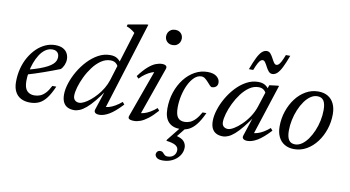

<svg xmlns="http://www.w3.org/2000/svg" viewBox="-89 -938 2600 1426"><g transform="rotate(10 1210.5 -225.0)"><path d="M256 -407.5Q226.5 -407.5 202.2 -390.5Q178 -373.5 159.8 -344.8Q141.5 -316 129 -281.5Q116.5 -247 110.2 -211.2Q104 -175.5 104 -144.5Q104 -91.5 124.8 -69.8Q145.5 -48 180 -48Q203.5 -48 224 -56.2Q244.5 -64.5 263.5 -84.5Q282.5 -104.5 300.5 -140.5H330.5Q305.5 -82.5 280 -49.8Q254.5 -17 225 -3.5Q195.5 10 157 10Q118 10 89.2 -5Q60.5 -20 45 -50Q29.5 -80 29.5 -123.5Q29.5 -177 42 -225Q54.5 -273 77.5 -312.8Q100.5 -352.5 130.5 -381.8Q160.5 -411 196.2 -427Q232 -443 270 -443Q306 -443 329 -430.5Q352 -418 362.5 -397.5Q373 -377 373 -353.5Q373 -331.5 363.8 -309.8Q354.5 -288 340.5 -275Q310 -263 279.8 -251.8Q249.5 -240.5 218.8 -229.8Q188 -219 157.8 -209.2Q127.5 -199.5 97 -190.5L98.5 -227.5Q149.5 -241 185.8 -254.2Q222 -267.5 245.2 -280.2Q268.5 -293 281.8 -306Q295 -319 300.2 -332Q305.5 -345 305.5 -359Q305.5 -373.5 299.8 -384.2Q294 -395 283.2 -401.2Q272.5 -407.5 256 -407.5Z M752 -366.5Q746.5 -381.5 731.8 -392Q717 -402.5 694.5 -402.5Q657 -402.5 623.5 -379.8Q590 -357 562.5 -320.5Q535 -284 515 -242.5Q495 -201 484 -162.8Q473 -124.5 473 -98.5Q473 -75.5 485.8 -63.8Q498.5 -52 518 -52Q533.5 -52 555 -62.8Q576.5 -73.5 600 -92.8Q623.5 -112 646.2 -137.8Q669 -163.5 687.2 -194.2Q705.5 -225 716 -258L832 -634Q823 -642 813.5 -648.8Q804 -655.5 793 -661.5Q782 -667.5 767.5 -672.5L772 -687L911.5 -712H924L713 -35.5L703.5 -56Q720.5 -53.5 742.5 -59.8Q764.5 -66 788.8 -80.2Q813 -94.5 836.5 -114.5L851 -97Q795 -37 754.5 -13.5Q714 10 681 10Q658.5 10 648.8 0.8Q639 -8.5 644.5 -24.5L698.5 -189H709.5Q670 -130.5 638.2 -92.2Q606.5 -54 580.5 -32Q554.5 -10 532.2 -0.8Q510 8.5 490 8.5Q462 8.5 441 -1.8Q420 -12 408.5 -34.8Q397 -57.5 397 -93.5Q397 -132 412 -178.8Q427 -225.5 453.8 -271.5Q480.5 -317.5 516.8 -356Q553 -394.5 595.5 -417.8Q638 -441 685 -441Q715.5 -441 735.5 -429.2Q755.5 -417.5 770.5 -394.5Z M901.5 -22 1033.5 -388 1048.5 -375Q1032 -376 1010.5 -367.8Q989 -359.5 965.8 -343.8Q942.5 -328 921 -305L905 -321.5Q941.5 -370.5 971.8 -396.8Q1002 -423 1027.5 -433Q1053 -443 1075.5 -443Q1096 -443 1105.2 -435Q1114.5 -427 1109 -411L977 -36L967.5 -56Q984.5 -54 1006.5 -60.2Q1028.5 -66.5 1052.5 -80.5Q1076.5 -94.5 1099.5 -114.5L1114 -97Q1078 -56 1047.2 -32.5Q1016.5 -9 991.2 0.5Q966 10 943.5 10Q915 10 905 2.2Q895 -5.5 901.5 -22ZM1068.5 -651Q1068.5 -667.5 1076 -680.8Q1083.5 -694 1097 -701.8Q1110.5 -709.5 1128.5 -709.5Q1155 -709.5 1170.8 -693.2Q1186.5 -677 1186.5 -653Q1186.5 -636.5 1179 -623.2Q1171.5 -610 1158.2 -602.2Q1145 -594.5 1127 -594.5Q1100.5 -594.5 1084.5 -610.8Q1068.5 -627 1068.5 -651Z M1202.5 262.5Q1172 262.5 1158.2 251Q1144.5 239.5 1144.5 225.5Q1144.5 214 1152.8 205Q1161 196 1175.5 196Q1188 196 1195 203.5Q1202 211 1210.2 219Q1218.5 227 1234.5 227Q1262.5 227 1279.8 210.5Q1297 194 1297 168.5Q1297 147 1276.8 133.5Q1256.5 120 1205.5 113.5L1208.5 104.5L1311 -23.5H1348.5L1244 106L1260 62Q1311.5 72 1329.8 93Q1348 114 1348 139.5Q1348 173.5 1328.5 201.5Q1309 229.5 1276.2 246Q1243.5 262.5 1202.5 262.5ZM1379.5 -402.5Q1350.5 -402.5 1326 -379.2Q1301.5 -356 1283.2 -318Q1265 -280 1255 -234.5Q1245 -189 1245 -144.5Q1245 -91.5 1262 -69.8Q1279 -48 1313 -48Q1334.5 -48 1354.8 -56.5Q1375 -65 1394.8 -85.5Q1414.5 -106 1433.5 -140.5H1462.5Q1436.5 -83.5 1410.2 -50.8Q1384 -18 1355 -4Q1326 10 1290.5 10Q1233 10 1202 -23Q1171 -56 1171 -123.5Q1171 -190 1190.5 -247.8Q1210 -305.5 1244.2 -349.5Q1278.5 -393.5 1323.2 -418.2Q1368 -443 1418.5 -443Q1465 -443 1488.5 -423.5Q1512 -404 1512 -378Q1512 -358 1499.8 -347.8Q1487.5 -337.5 1469.5 -337Q1462 -336.5 1452.5 -346.8Q1443 -357 1431.5 -370Q1420 -383 1407.2 -392.8Q1394.5 -402.5 1379.5 -402.5Z M1761.5 -24.5 1815.5 -189H1826.5Q1787.5 -131 1756.5 -92.8Q1725.5 -54.5 1700 -32.2Q1674.5 -10 1653 -0.8Q1631.5 8.5 1611.5 8.5Q1583.5 8.5 1562.8 -1.8Q1542 -12 1530.5 -34.2Q1519 -56.5 1519 -92Q1519 -130.5 1533.5 -176.5Q1548 -222.5 1574.2 -268Q1600.5 -313.5 1636 -351.5Q1671.5 -389.5 1713.8 -412.5Q1756 -435.5 1802 -435.5Q1832.5 -435.5 1852.5 -424Q1872.5 -412.5 1887.5 -389.5L1869 -362Q1863.5 -376.5 1848.8 -387Q1834 -397.5 1811.5 -397.5Q1774.5 -397.5 1742 -375Q1709.5 -352.5 1682.5 -316.5Q1655.5 -280.5 1635.8 -239.5Q1616 -198.5 1605.2 -160.5Q1594.5 -122.5 1594.5 -97Q1594.5 -74.5 1607.2 -63.2Q1620 -52 1639.5 -52Q1657.5 -52 1684 -67.8Q1710.5 -83.5 1739.2 -111Q1768 -138.5 1792.8 -175.5Q1817.5 -212.5 1831.5 -255L1886.5 -425.5L1947 -433H1959L1830 -35.5L1820.5 -56Q1837.5 -53.5 1859.5 -59.8Q1881.5 -66 1905.8 -80.2Q1930 -94.5 1953 -114.5L1968 -97Q1912 -37 1871.5 -13.5Q1831 10 1798 10Q1775.5 10 1765.8 0.8Q1756 -8.5 1761.5 -24.5ZM2002 -667.5Q1981.5 -611.5 1964.2 -577.2Q1947 -543 1930 -527.2Q1913 -511.5 1893 -511.5Q1876.5 -511.5 1865 -525Q1853.5 -538.5 1844.5 -556.2Q1835.5 -574 1826.5 -587.2Q1817.5 -600.5 1806.5 -600.5Q1799 -600.5 1791 -594.2Q1783 -588 1773 -570Q1763 -552 1749 -516.5H1716.5Q1737.5 -573 1754.5 -607Q1771.5 -641 1788.5 -656.8Q1805.5 -672.5 1825.5 -672.5Q1842 -672.5 1853.5 -659Q1865 -645.5 1874 -627.8Q1883 -610 1892 -596.8Q1901 -583.5 1912 -583.5Q1919.5 -583.5 1927.5 -589.8Q1935.5 -596 1945.5 -614.2Q1955.5 -632.5 1969 -667.5Z M2254.5 -443Q2296.5 -443 2326.2 -425.5Q2356 -408 2372.2 -374.8Q2388.5 -341.5 2388.5 -294.5Q2388.5 -235 2370.2 -180.5Q2352 -126 2319.5 -83Q2287 -40 2243.5 -15Q2200 10 2149.5 10Q2108 10 2077.8 -7.8Q2047.5 -25.5 2031.2 -58.8Q2015 -92 2015 -138.5Q2015 -198 2033.5 -252.8Q2052 -307.5 2084.2 -350.2Q2116.5 -393 2160 -418Q2203.5 -443 2254.5 -443ZM2150.5 -26Q2177 -26 2201.5 -43Q2226 -60 2246.8 -89.2Q2267.5 -118.5 2283.2 -155.5Q2299 -192.5 2307.5 -233.2Q2316 -274 2316 -314Q2316 -361.5 2300.8 -384.2Q2285.5 -407 2253.5 -407Q2226.5 -407 2202 -390.2Q2177.5 -373.5 2156.8 -344.2Q2136 -315 2120.5 -277.8Q2105 -240.5 2096.5 -199.8Q2088 -159 2088 -119.5Q2088 -72 2103 -49Q2118 -26 2150.5 -26Z"/></g></svg>

Font: Newsreader 17pt
Style: Italic
Weight: 400
Italic angle: -17°
Version: Version 1.003